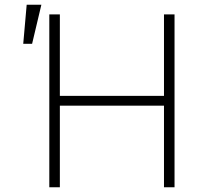

<svg xmlns="http://www.w3.org/2000/svg" viewBox="-20 -788 860 808"><path d="M187.5 0V-727.3H231.9V-384.6H670.1V-727.3H714.5V0H670.1V-343.4H231.9V0ZM77.8 -603.7 92.3 -768.1H154.1L115.1 -603.7Z"/></svg>

Font: Inter Extra Light BETA
Style: Regular
Weight: 200
Designer: Rasmus Andersson
Foundry: rsms
Version: Version 3.011;git-f93a4a705